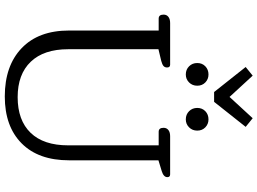

<svg xmlns="http://www.w3.org/2000/svg" viewBox="-160 -928 1100 821"><g transform="rotate(90 390.5 -518.0)"><path d="M267 -1018 304 -1048 395 -949 486 -1048 523 -1018 416 -883H374ZM250 -811Q250 -832 264 -845.5Q278 -859 299 -859Q319 -859 333 -845.5Q347 -832 347 -811Q347 -790 333 -776Q319 -762 299 -762Q278 -762 264 -776Q250 -790 250 -811ZM442 -811Q442 -832 456 -845.5Q470 -859 491 -859Q511 -859 525 -845.5Q539 -832 539 -811Q539 -790 525 -776Q511 -762 491 -762Q470 -762 456 -776Q442 -790 442 -811ZM111 -263V-646H60Q43 -646 43 -667Q43 -680 52.5 -687.5Q62 -695 79 -695H257Q269 -695 269 -682Q269 -672 262.5 -666.5Q256 -661 241 -657L191 -645V-259Q191 -155 244.5 -99Q298 -43 396 -43Q495 -43 548.5 -98.5Q602 -154 602 -259V-646H544Q527 -646 527 -667Q527 -680 536.5 -687.5Q546 -695 563 -695H726Q738 -695 738 -683Q738 -667 712 -659L666 -645V-263Q666 -132 593.5 -60Q521 12 393 12Q262 12 186.5 -60Q111 -132 111 -263Z"/></g></svg>

Font: Maitree
Style: Regular
Weight: 400
Designer: CadsonDemak Team
Foundry: CadsonDemak
Version: Version 1.001